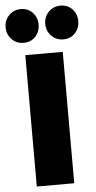

<svg xmlns="http://www.w3.org/2000/svg" viewBox="-125 -977 509 1013"><g transform="rotate(-5 129.5 -470.0)"><path d="M24.9 -939.9Q63 -939.9 87.4 -914.1Q111.8 -888.2 111.8 -851.1Q111.8 -812.5 87.6 -786.9Q63.5 -761.2 24.9 -761.2Q-12.2 -761.2 -37.6 -787.1Q-63 -813 -63 -851.1Q-63 -888.2 -37.6 -914.1Q-12.2 -939.9 24.9 -939.9ZM234.9 -939.9Q272.9 -939.9 297.4 -914.1Q321.8 -888.2 321.8 -851.1Q321.8 -812.5 297.6 -786.9Q273.4 -761.2 234.9 -761.2Q197.8 -761.2 172.4 -787.1Q147 -813 147 -851.1Q147 -888.2 172.4 -914.1Q197.8 -939.9 234.9 -939.9ZM226.1 -695.8V0H27.8V-695.8Z"/></g></svg>

Font: Fira Sans Compressed Heavy
Style: Regular
Weight: 900
Width: 1
Designer: Carrois Corporate & Edenspiekermann AG
Foundry: Carrois Corporate GbR & Edenspiekermann AG
Version: Version 4.203;PS 004.203;hotconv 1.0.88;makeotf.lib2.5.64775